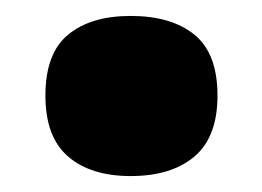

<svg xmlns="http://www.w3.org/2000/svg" viewBox="-20 -212 329 241"><path d="M144 9Q94 9 65.5 -15.5Q37 -40 37 -92Q37 -145 65.5 -168.5Q94 -192 144 -192Q195 -192 224 -168.5Q253 -145 253 -92Q253 -40 224 -15.5Q195 9 144 9Z"/></svg>

Font: Encode Sans Normal
Style: ExtraBold
Weight: 800
Designer: Pablo Impallari, Andres Torresi
Foundry: Pablo Impallari, Andres Torresi
Version: Version 1.000; ttfautohint (v1.00) -l 8 -r 50 -G 200 -x 14 -